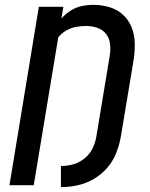

<svg xmlns="http://www.w3.org/2000/svg" viewBox="-20 -763 616 791"><path d="M231 8Q265 8 299.5 0.5Q334 -7 366 -25.5Q398 -44 422 -72Q446 -100 459 -133.5Q472 -167 478 -201L531 -519Q536 -553 535 -587Q534 -621 522 -651Q510 -681 486.5 -702.5Q463 -724 431 -733.5Q399 -743 365 -743Q341 -743 317 -738Q293 -733 271.5 -719.5Q250 -706 233 -687L241 -735H140L19 0H119L220 -609Q233 -626 252.5 -637Q272 -648 292.5 -652Q313 -656 334 -656Q358 -656 380.5 -648.5Q403 -641 417 -623Q431 -605 433.5 -581Q436 -557 432 -533L377 -201Q373 -176 361.5 -152Q350 -128 328.5 -110.5Q307 -93 281.5 -86Q256 -79 231 -79Z"/></svg>

Font: Iosevka Sparkle Medium
Style: Italic
Weight: 500
Italic angle: -9°
Designer: Belleve Invis
Foundry: Belleve Invis
Version: Version 4.5.0; ttfautohint (v1.8.3)